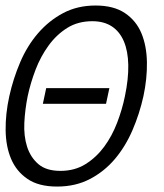

<svg xmlns="http://www.w3.org/2000/svg" viewBox="-31 -668 596 699"><path d="M137.2 -347.2H367.2L355 -290H125ZM491.2 -317.9Q477.1 -253.9 451.4 -194.3Q425.8 -134.8 387.5 -89.4Q349.1 -43.9 296.6 -16.4Q244.1 11.2 176.8 11.2Q109.9 11.2 69.3 -16.4Q28.8 -43.9 9.5 -89.4Q-9.8 -134.8 -10.5 -194.3Q-11.2 -253.9 2.9 -317.9Q17.1 -381.8 42.5 -441.4Q67.9 -501 107.4 -546.9Q147 -592.8 199 -620.4Q251 -647.9 316.9 -647.9Q382.8 -647.9 423.8 -620.4Q464.8 -592.8 483.9 -546.9Q502.9 -501 503.9 -441.4Q504.9 -381.8 491.2 -317.9ZM423.8 -317.9Q437 -380.9 436 -431.4Q435.1 -481.9 419.9 -517.6Q404.8 -553.2 376 -572Q347.2 -590.8 305.2 -590.8Q252.9 -590.8 213.9 -566.4Q174.8 -542 146 -502.4Q117.2 -462.9 98.6 -414.6Q80.1 -366.2 69.8 -317.9Q60.1 -270 57.6 -221.4Q55.2 -172.9 67.6 -134Q80.1 -95.2 108.6 -70.6Q137.2 -45.9 189 -45.9Q241.2 -45.9 280.5 -70.6Q319.8 -95.2 348.4 -134Q377 -172.9 395.5 -221.4Q414.1 -270 423.8 -317.9Z"/></svg>

Font: Anonymous Pro
Style: Italic
Weight: 400
Italic angle: -12°
Monospace: yes
Designer: Mark Simonson
Version: Version 1.003